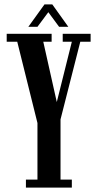

<svg xmlns="http://www.w3.org/2000/svg" viewBox="-20 -854 440 874"><path d="M98 0V-36.5H150.5V-294L58.5 -664H10.5V-700H215V-664H177L238.5 -389.5L307 -664H265.5V-700H392.5V-664H345.5L255.5 -310.5V-36.5H307V0ZM109 -732 182.5 -834H218L291 -732H249L200 -798.5L150.5 -732Z"/></svg>

Font: Imbue 10pt SemiBold
Style: Regular
Weight: 600
Designer: Tyler Finck
Foundry: Etcetera Type Company
Version: Version 1.102; ttfautohint (v1.8.3)